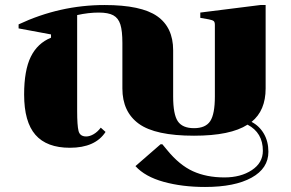

<svg xmlns="http://www.w3.org/2000/svg" viewBox="-20 -578 1159 764"><path d="M373 -528Q332 -528 287 -518V-136Q287 -79 292.5 -57Q298 -35 323 -35Q337 -35 352.5 -44Q368 -53 381 -70L400 -53Q359 10 258 10Q166 10 121 -41.5Q76 -93 76 -202Q76 -298 102.5 -352Q129 -406 183 -428V-441L54 -465V-481Q218 -558 396 -558Q542 -558 605.5 -513.5Q669 -469 669 -378V-194Q669 -123 687.5 -95.5Q706 -68 752 -68Q798 -68 816.5 -96Q835 -124 835 -194V-479Q835 -490 830.5 -494Q826 -498 811 -501L777 -507V-528L1016 -558H1037V-226Q1037 -138 981 -93Q1012 -77 1030 -46Q1048 -15 1048 26Q1048 92 981 129Q914 166 796 166Q705 166 631 145.5Q557 125 519 83L619 -4H626L645 19Q694 79 748 103.5Q802 128 873 128Q938 128 982 99Q1026 70 1026 22Q1026 -50 965 -82Q897 -38 752 -38Q598 -38 532.5 -85.5Q467 -133 467 -226V-407Q467 -455 459 -480.5Q451 -506 431 -517Q411 -528 373 -528Z"/></svg>

Font: Chonburi
Style: Regular
Weight: 400
Designer: Thanarat Vachiruckul and Stawix Ruecha
Foundry: Cadson Demak & Katatrad
Version: Version 1.000